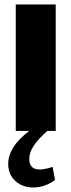

<svg xmlns="http://www.w3.org/2000/svg" viewBox="-20 -590 322 865"><path d="M193 0H231V-570H51V0H111C48 49 17 97 17 149C17 251 138 288 228 221L217 162C157 182 112 180 112 126C112 87 138 49 193 0Z"/></svg>

Font: FilmFarsi Display
Style: Regular
Weight: 400
Designer: Borna Izadpanah
Foundry: Borna Izadpanah
Version: Version 1.000;PS 001.000;hotconv 1.0.88;makeotf.lib2.5.64775